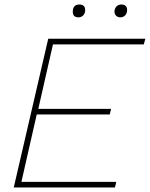

<svg xmlns="http://www.w3.org/2000/svg" viewBox="-20 -832 665 852"><path d="M328 -755Q303 -755 303 -780Q303 -812 332 -812Q358 -812 358 -787Q358 -773 349.5 -764Q341 -755 328 -755ZM514 -755Q503 -755 495.5 -762Q488 -769 488 -780Q488 -794 496.5 -803Q505 -812 518 -812Q544 -812 544 -787Q544 -773 535.5 -764Q527 -755 514 -755ZM41 0 194 -660H625L618 -635H215L150 -349H473L467 -324H143L75 -25H496L490 0Z"/></svg>

Font: Elaine Sans ExtraLight
Style: Italic
Weight: 275
Italic angle: -13°
Designer: Wei Huang
Foundry: Wei Huang
Version: Version 2.001;December 24, 2019;FontCreator 12.0.0.2547 64-b